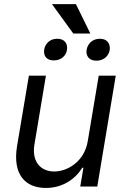

<svg xmlns="http://www.w3.org/2000/svg" viewBox="-20 -918 621 945"><path d="M353.7 -897.7H235.8L340.9 -752.8H424.7ZM197.4 -673.3C193.2 -643.5 208.8 -620.7 244.3 -620.7C281.2 -620.7 305.4 -643.5 309.7 -673.3C313.9 -703.1 298.3 -727.3 261.4 -727.3C224.4 -727.3 201.7 -701.7 197.4 -673.3ZM406.2 -671.9C402 -643.5 417.6 -619.3 454.5 -619.3C491.5 -619.3 515.6 -643.5 519.9 -671.9C524.1 -701.7 508.5 -727.3 471.6 -727.3C434.7 -727.3 410.5 -701.7 406.2 -671.9ZM411.9 -223C394.9 -120.7 309.7 -73.9 247.2 -73.9C177.6 -73.9 136.4 -125 149.1 -204.5L206 -545.5H122.2L63.9 -198.9C41.2 -59.7 103.7 7.1 206 7.1C288.4 7.1 350.9 -36.9 384.9 -92.3H390.6L375 0H458.8L549.7 -545.5H465.9Z"/></svg>

Font: TID UI
Style: Italic
Weight: 400
Italic angle: -9.39999°
Designer: The TID Project Authors
Foundry: Bakken & Bæck
Version: Version 1.001;hotconv 1.0.109;makeotfexe 2.5.65596